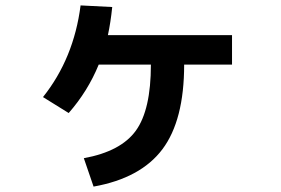

<svg xmlns="http://www.w3.org/2000/svg" viewBox="-20 -648 1040 710"><path d="M838 -518V-409H661Q661 -203 580.5 -96Q500 11 326 42L290 -63Q427 -88 482.5 -165Q538 -242 538 -409H345Q305 -311 234 -230L139 -289Q253 -432 278 -628L395 -622Q389 -564 379 -518Z"/></svg>

Font: Mplus 1p Bold
Style: Bold
Weight: 700
Version: Version 1.061